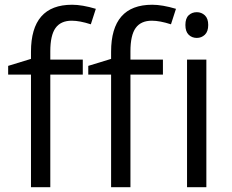

<svg xmlns="http://www.w3.org/2000/svg" viewBox="-20 -785 972 805"><path d="M663.1 -472.2H526.9V0H445.8V-472.2H350.1V-508.8L445.8 -538.1V-567.9Q445.8 -765.1 618.2 -765.1Q660.6 -765.1 717.8 -748L696.8 -683.1Q649.9 -698.2 616.7 -698.2Q570.8 -698.2 548.8 -667.7Q526.9 -637.2 526.9 -569.8V-535.2H663.1ZM327.1 -472.2H190.9V0H109.9V-472.2H14.2V-508.8L109.9 -538.1V-567.9Q109.9 -765.1 282.2 -765.1Q324.7 -765.1 381.8 -748L360.8 -683.1Q314 -698.2 280.8 -698.2Q234.9 -698.2 212.9 -667.7Q190.9 -637.2 190.9 -569.8V-535.2H327.1ZM845.2 0H764.2V-535.2H845.2ZM757.3 -680.2Q757.3 -708 771 -720.9Q784.7 -733.9 805.2 -733.9Q824.7 -733.9 838.9 -720.7Q853 -707.5 853 -680.2Q853 -652.8 838.9 -639.4Q824.7 -626 805.2 -626Q784.7 -626 771 -639.4Q757.3 -652.8 757.3 -680.2Z"/></svg>

Font: f06187749
Style: Regular
Weight: 400
Foundry: Ascender Corporation
Version: Version 1.10